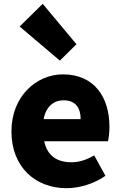

<svg xmlns="http://www.w3.org/2000/svg" viewBox="-20 -973 636 1007"><path d="M329 14C396 14 474 -9 533 -51L474 -158C433 -134 395 -122 354 -122C282 -122 228 -154 212 -232H546C550 -245 554 -277 554 -308C554 -464 474 -583 310 -583C172 -583 40 -469 40 -284C40 -96 166 14 329 14ZM209 -348C221 -416 264 -447 313 -447C378 -447 403 -405 403 -348ZM294 -655 381 -741 204 -953 83 -834Z"/></svg>

Font: Noto Sans Korean Black
Style: Bold
Weight: 900
Designer: Ryoko NISHIZUKA (kana & ideographs); Paul D. Hunt (Latin, Greek & Cyrillic); Wenlong ZHANG (bopomofo); Sandoll Communica
Foundry: Adobe Systems Incorporated
Version: Version 1.000;PS 1;hotconv 1.0.78;makeotf.lib2.5.61930